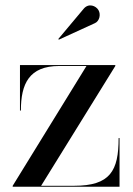

<svg xmlns="http://www.w3.org/2000/svg" viewBox="-20 -706 504 726"><path d="M339 -618.5C356 -626 362 -651 352.5 -667.5C343 -684 315.5 -695.5 296.5 -673L200.5 -558.5L202.5 -556ZM204 -456.5H307L28 -3.5V0H432V-184H428.5C428.5 -60 397 -3.5 260 -3.5H135.5L416 -456.5V-460H55.5V-288H59C59 -389 90 -456.5 204 -456.5Z"/></svg>

Font: Bodoni* 48pt
Style: Regular
Weight: 400
Version: Version 2.3